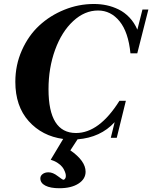

<svg xmlns="http://www.w3.org/2000/svg" viewBox="-20 -699 776 978"><path d="M282.2 259.8Q236.8 259.8 211.2 246.6Q185.5 233.4 185.5 209.5Q185.5 196.3 197.3 187.5Q209 178.7 227.1 178.7Q249.5 178.7 273.9 197.8Q298.8 216.8 303.2 216.8Q307.1 216.8 311.3 211.4Q315.4 206.1 315.4 197.8Q315.4 194.3 314.7 189.2Q314 184.1 309.6 173.1Q305.2 162.1 297.6 152.1Q290 142.1 274.7 131.6Q259.3 121.1 238.3 114.7L301.8 8.8Q194.3 -5.9 126.2 -82Q58.1 -158.2 58.1 -282.2Q58.1 -368.2 91.6 -443.1Q125 -518.1 180.2 -569.1Q235.4 -620.1 307.9 -649.4Q380.4 -678.7 458 -678.7Q492.2 -678.7 523.2 -672.1Q554.2 -665.5 584.2 -650.9Q614.3 -636.2 639.2 -610.1Q664.1 -584 679.7 -547.9L705.6 -650.4H735.8L679.2 -427.2H644.5Q633.8 -535.6 589.1 -590.6Q544.4 -645.5 479.5 -645.5Q411.1 -645.5 352.8 -591.6Q294.4 -537.6 260.7 -445.3Q227.1 -353 227.1 -244.6Q227.1 -21.5 367.2 -21.5Q485.4 -21.5 588.4 -185.5H621.1L574.7 2.9H544.4L564 -76.7Q492.2 1.5 375 10.7L338.4 66.9Q416 120.6 416 175.8Q416 212.9 379.6 236.3Q343.3 259.8 282.2 259.8Z"/></svg>

Font: Elstob Grade
Style: Italic
Weight: 400
Italic angle: -20°
Designer: Peter S. Baker
Version: Version 1.015